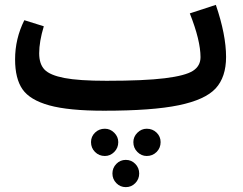

<svg xmlns="http://www.w3.org/2000/svg" viewBox="-20 -439 1000 789"><path d="M867 -419Q909 -296 909 -205Q909 -122 866 -75.5Q823 -29 714.5 -6.5Q606 16 408 16V15L407 16Q262 16 182.5 -6Q103 -28 72.5 -72Q42 -116 42 -195Q42 -280 80 -356L160 -331Q141 -268 141 -220Q141 -176 163 -153Q185 -130 244.5 -118.5Q304 -107 418 -107Q573 -107 657.5 -117.5Q742 -128 773 -148Q804 -168 804 -204Q804 -273 760 -384ZM466 145Q466 169 449.5 185.5Q433 202 411 202Q387 202 370.5 185.5Q354 169 354 145Q354 122 370.5 106Q387 90 411 90Q433 90 449.5 106.5Q466 123 466 145ZM583 90Q607 90 623.5 106Q640 122 640 145Q640 169 623.5 185.5Q607 202 583 202Q561 202 544.5 185.5Q528 169 528 145Q528 123 544.5 106.5Q561 90 583 90ZM458 234.5Q474 218 497 218Q520 218 536 234.5Q552 251 552 274Q552 297 536 313.5Q520 330 497 330Q474 330 458 313.5Q442 297 442 274Q442 251 458 234.5Z"/></svg>

Font: FiraGO Medium
Style: Regular
Weight: 500
Designer: bBox Type
Foundry: bBox Type GmbH
Version: Version 1.001;PS 001.001;hotconv 1.0.88;makeotf.lib2.5.64775